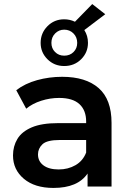

<svg xmlns="http://www.w3.org/2000/svg" viewBox="-20 -918 647 945"><path d="M411 0V-64Q363 7 243 7Q151 7 97.5 -38Q44 -83 44 -153Q44 -198 65.5 -234Q87 -270 136 -291Q185 -312 266 -312H404V-320Q404 -375 371 -405.5Q338 -436 271 -436Q226 -436 182.5 -422Q139 -408 109 -383L60 -474Q103 -507 162.5 -523.5Q222 -540 286 -540Q402 -540 465.5 -484.5Q529 -429 529 -313V0ZM404 -167V-229H275Q211 -229 189 -208Q167 -187 167 -158Q167 -124 194 -104Q221 -84 269 -84Q315 -84 351.5 -105Q388 -126 404 -167ZM296 -593Q247 -593 213.5 -626.5Q180 -660 180 -707Q180 -755 213.5 -789Q247 -823 296 -823Q324 -823 349 -811L434 -898L498 -848L395 -770Q413 -742 413 -707Q413 -660 379.5 -626.5Q346 -593 296 -593ZM296 -644Q324 -644 342 -662Q360 -680 360 -707Q360 -735 341.5 -753.5Q323 -772 296 -772Q270 -772 251.5 -753.5Q233 -735 233 -707Q233 -680 251 -662Q269 -644 296 -644Z"/></svg>

Font: Montserrat SemiBold
Style: Regular
Weight: 600
Designer: Julieta Ulanovsky
Foundry: Julieta Ulanovsky
Version: Version 9.000; ttfautohint (v1.8.4.7-5d5b)